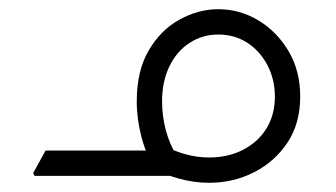

<svg xmlns="http://www.w3.org/2000/svg" viewBox="-20 -382 730 417"><path d="M55 0 52 -6 79 -55H279V0ZM434 15Q401 15 367 5.5Q333 -4 301 -22L329 -69Q355 -55 381 -47.5Q407 -40 434 -40Q476 -40 508.5 -57Q541 -74 559 -103.5Q577 -133 577 -172Q577 -210 560.5 -241Q544 -272 516.5 -289.5Q489 -307 454 -307Q420 -307 392 -289Q364 -271 348 -238Q332 -205 332 -162Q332 -129 340.5 -98Q349 -67 363 -46L316 -18Q298 -44 287.5 -83.5Q277 -123 277 -162Q277 -228 303 -272.5Q329 -317 370 -339.5Q411 -362 454 -362Q501 -362 541.5 -337.5Q582 -313 607 -270.5Q632 -228 632 -172Q632 -114 604.5 -72.5Q577 -31 532 -8Q487 15 434 15ZM191 0V-55H351V0ZM191 0Q181 0 176 -8.5Q171 -17 171 -28Q171 -40 176 -47.5Q181 -55 191 -55Z"/></svg>

Font: Fustat Light
Style: Regular
Weight: 300
Designer: Mohamed Gaber, Khaled Hosny, Laura Garcia Mut
Foundry: Kief Type Foundry, Alif Type Foundry, Hard Type Foundry
Version: Version 1.007